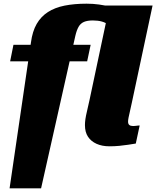

<svg xmlns="http://www.w3.org/2000/svg" viewBox="-20 -786 848 1042"><path d="M53 -543 35 -453H453L472 -543ZM484 -675Q512 -675 533 -669Q554 -663 567 -652Q580 -641 586 -626L679 -713Q660 -722 635 -731.5Q610 -741 580 -749Q550 -757 517.5 -761.5Q485 -766 450 -766Q383 -766 330.5 -755.5Q278 -745 240 -720.5Q202 -696 179 -656Q156 -616 148 -556L32 236H203L389 -592Q396 -622 406.5 -640.5Q417 -659 435.5 -667Q454 -675 484 -675ZM561 -692 466 -244Q458 -207 452 -182Q446 -157 443.5 -139.5Q441 -122 441 -107Q441 -69 457.5 -44Q474 -19 504 -5.5Q534 8 574 8Q602 8 627.5 5.5Q653 3 676 -0.5Q699 -4 717 -7L738 -105Q734 -105 728.5 -104.5Q723 -104 716.5 -103Q710 -102 703 -102Q689 -102 682 -107.5Q675 -113 675 -126Q675 -134 677.5 -147Q680 -160 685 -181Q690 -202 696 -231L808 -756H484Z"/></svg>

Font: Roboto Serif Black
Style: Italic
Weight: 900
Italic angle: -10°
Version: Version 1.008